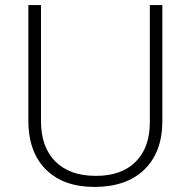

<svg xmlns="http://www.w3.org/2000/svg" viewBox="-20 -734 759 764"><path d="M92.8 -253.9V-713.9H143.1V-252Q143.1 -148.9 200.2 -91.6Q257.3 -34.2 361.8 -34.2Q463.9 -34.2 520 -90.6Q576.2 -147 576.2 -247.1V-713.9H626V-252Q626 -128.9 554.7 -59.6Q483.4 9.8 356 9.8Q231.9 9.8 162.4 -59.8Q92.8 -129.4 92.8 -253.9Z"/></svg>

Font: Open Sans Light
Style: Regular
Weight: 300
Foundry: Ascender Corporation
Version: Version 1.10